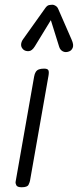

<svg xmlns="http://www.w3.org/2000/svg" viewBox="-20 -790 329 810"><path d="M71.5 0Q53 0 48.8 -8.5Q44.5 -17 46 -24L124 -467Q126 -479 130.8 -486.5Q135.5 -494 144 -497.2Q152.5 -500.5 166 -500.5Q180.5 -500.5 184 -493.8Q187.5 -487 184.5 -470L106.5 -27Q105.5 -21.5 100.5 -10.8Q95.5 0 71.5 0ZM270 -572.5Q256 -567.5 244.8 -573.5Q233.5 -579.5 229.5 -593L194.5 -705L127 -594.5Q115 -575 101.2 -574.2Q87.5 -573.5 79 -580.5Q68.5 -590 69 -601.8Q69.5 -613.5 77 -624L170 -754.5Q178.5 -767 186.8 -768.5Q195 -770 202.5 -770Q207 -770 214.5 -765.5Q222 -761 225.5 -752.5L282 -623Q292 -601 286.8 -588.5Q281.5 -576 270 -572.5Z"/></svg>

Font: Edu AU VIC WA NT Hand
Style: Regular
Weight: 400
Designer: Tina and Corey Anderson, Eben Sorkin, Mirko Velimirovic
Foundry: Google for Education
Version: Version 1.001